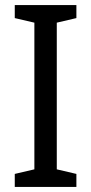

<svg xmlns="http://www.w3.org/2000/svg" viewBox="-20 -734 358 754"><path d="M280 0V-51L203 -69V-645L280 -663V-714H38V-663L115 -645V-69L38 -51V0Z"/></svg>

Font: Noto Sans Gurmukhi UI SemiCondensed
Style: Regular
Weight: 400
Width: 4
Designer: Jelle Bosma - Monotype Design Team
Foundry: Monotype Imaging Inc.
Version: Version 2.004